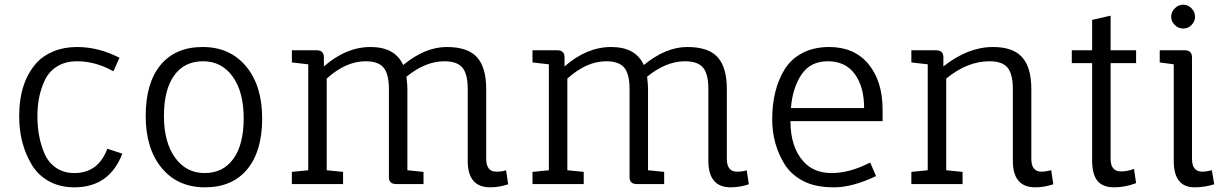

<svg xmlns="http://www.w3.org/2000/svg" viewBox="-20 -787 5254 821"><path d="M298 14Q235 14 187.5 -13Q140 -40 114 -86Q62 -174 62 -290Q62 -438 139 -521Q166 -550 210 -568Q254 -586 310 -586Q401 -586 491 -540L465 -482Q389 -525 310 -525Q260 -525 225 -503.5Q190 -482 172.5 -445.5Q155 -409 147.5 -371Q140 -333 140 -290Q140 -247 147 -208Q154 -169 170 -131Q186 -93 219 -70Q252 -47 298 -47Q400 -47 439 -151L503 -130Q448 14 298 14Z M603 -291.5Q603 -432 666.5 -509Q730 -586 846.5 -586Q963 -586 1032 -503.5Q1101 -421 1101 -280.5Q1101 -140 1037 -63Q973 14 856.5 14Q740 14 671.5 -68.5Q603 -151 603 -291.5ZM1022 -281.5Q1022 -394 975 -459.5Q928 -525 848 -525Q768 -525 724.5 -464Q681 -403 681 -291Q681 -179 728.5 -113Q776 -47 855 -47Q934 -47 978 -108Q1022 -169 1022 -281.5Z M1643 -29V-407Q1643 -470 1620.5 -497.5Q1598 -525 1543 -525Q1459 -525 1377 -451V-59L1447 -52V0H1228V-52L1298 -59V-512L1228 -520V-572H1334Q1365 -572 1365 -542V-503Q1460 -586 1564.5 -586Q1669 -586 1704 -509Q1798 -586 1889.5 -586Q1981 -586 2020 -542Q2059 -498 2059 -407V-108Q2059 -53 2102 -53Q2128 -53 2144 -59L2153 1Q2114 14 2076 14Q1980 14 1980 -99V-407Q1980 -470 1957.5 -497.5Q1935 -525 1880 -525Q1799 -525 1718 -459Q1722 -427 1722 -407V-59L1791 -52V0H1674Q1643 0 1643 -29Z M2672 -29V-407Q2672 -470 2649.5 -497.5Q2627 -525 2572 -525Q2488 -525 2406 -451V-59L2476 -52V0H2257V-52L2327 -59V-512L2257 -520V-572H2363Q2394 -572 2394 -542V-503Q2489 -586 2593.5 -586Q2698 -586 2733 -509Q2827 -586 2918.5 -586Q3010 -586 3049 -542Q3088 -498 3088 -407V-108Q3088 -53 3131 -53Q3157 -53 3173 -59L3182 1Q3143 14 3105 14Q3009 14 3009 -99V-407Q3009 -470 2986.5 -497.5Q2964 -525 2909 -525Q2828 -525 2747 -459Q2751 -427 2751 -407V-59L2820 -52V0H2703Q2672 0 2672 -29Z M3754 -269H3360Q3360 -158 3416 -96Q3460 -47 3536.5 -47Q3613 -47 3701 -92L3726 -34Q3625 14 3546.5 14Q3468 14 3417.5 -11.5Q3367 -37 3338 -80Q3282 -167 3282 -277Q3282 -405 3336 -492Q3364 -536 3412.5 -561Q3461 -586 3526 -586Q3633 -586 3693.5 -513Q3754 -440 3754 -318ZM3362 -325H3675Q3675 -416 3635 -470.5Q3595 -525 3520 -525Q3445 -525 3407 -468Q3369 -411 3362 -325Z M4311 -99V-407Q4311 -470 4288.5 -497.5Q4266 -525 4211 -525Q4116 -525 4026 -451V-59L4096 -52V0H3877V-52L3947 -59V-512L3877 -520V-572H3983Q4014 -572 4014 -542V-503Q4119 -586 4226 -586Q4312 -586 4351 -542Q4390 -498 4390 -407V-108Q4390 -53 4433 -53Q4451 -53 4475 -59L4484 1Q4445 14 4407 14Q4311 14 4311 -99Z M4563 -517V-572H4650V-702L4729 -720V-572H4838V-517H4729V-108Q4729 -54 4773 -54Q4802 -54 4829 -65L4838 -4Q4791 14 4743.5 14Q4696 14 4673 -13.5Q4650 -41 4650 -101V-517Z M5077 -541V-108Q5077 -53 5121 -53Q5138 -53 5162 -59L5172 1Q5131 14 5088 14Q4999 14 4999 -99V-512L4939 -520V-572H5047Q5077 -572 5077 -541ZM5039.5 -665Q5019 -665 5003.5 -680Q4988 -695 4988 -715.5Q4988 -736 5003.5 -751.5Q5019 -767 5039.5 -767Q5060 -767 5075 -751.5Q5090 -736 5090 -715.5Q5090 -695 5075 -680Q5060 -665 5039.5 -665Z"/></svg>

Font: Fauna One
Style: Regular
Weight: 400
Version: Version 1.001